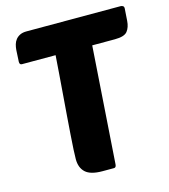

<svg xmlns="http://www.w3.org/2000/svg" viewBox="-107 -795 777 881"><g transform="rotate(-15 281.5 -355.0)"><path d="M375 -570 337 -15Q336 0 326 0H271Q215 0 191 -22Q167 -44 167 -85Q167 -100 168.5 -130Q170 -160 173 -200.5Q176 -241 179.5 -288.5Q183 -336 187 -384.5Q191 -433 194.5 -481Q198 -529 201 -570H41Q30 -570 30 -584L33 -640Q34 -653 37.5 -665.5Q41 -678 49 -688Q57 -698 69.5 -704Q82 -710 100 -710H547Q553 -710 558 -707Q563 -704 563 -696L559 -637Q557 -607 542.5 -588.5Q528 -570 483 -570Z"/></g></svg>

Font: Poetsen One
Style: Regular
Weight: 400
Designer: Pablo Impallari, Rodrigo Fuenzalida
Foundry: Pablo Impallari, Rodrigo Fuenzalida
Version: Version 1.001; ttfautohint (v0.93) -l 8 -r 50 -G 200 -x 14 -